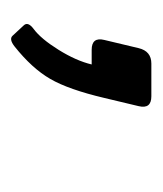

<svg xmlns="http://www.w3.org/2000/svg" viewBox="5 -149 283 333"><g transform="rotate(90 146.5 17.5)"><path d="M66.4 0Q43.9 0 49.3 -22L63.5 -81.5Q68.8 -103.5 90.3 -103.5H147Q169.4 -103.5 164.1 -81.5L149.9 -22Q135.3 40 116.9 71.8Q98.6 103.5 60.5 133.8Q47.9 143.6 42 137.2L23.9 117.7Q17.1 110.4 30.3 100.6Q47.4 87.9 66.4 57.4Q85.4 26.9 91.8 0Z"/></g></svg>

Font: Istok Web
Style: BoldItalic
Weight: 700
Italic angle: -13°
Designer: Andrey V. Panov
Foundry: Andrey V. Panov
Version: Version 1.0.2g